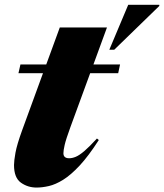

<svg xmlns="http://www.w3.org/2000/svg" viewBox="-20 -788 702 822"><path d="M281 -242.5Q262 -190.5 256.8 -167.2Q251.5 -144 251.5 -132Q251.5 -110.5 276 -110.5Q289.5 -110.5 304.5 -116.8Q319.5 -123 341 -141.2Q362.5 -159.5 395 -195L403 -188.5Q359 -120 321 -79.2Q283 -38.5 250.2 -18.2Q217.5 2 189.2 8.5Q161 15 136.5 15Q99 15 69.5 -6Q40 -27 40 -81.5Q40 -99 46.2 -134Q52.5 -169 74.5 -229.5L164 -474.5H59L67.5 -512H178L236 -670.5H438L380 -512H494L486 -474.5H366ZM448 -575 529 -767.5H662V-762.5L469 -575Z"/></svg>

Font: Newsreader Display ExtraBold
Style: Italic
Weight: 800
Italic angle: -17°
Designer: Hugues Gentile
Foundry: Production Type
Version: Version 1.001